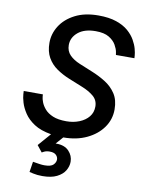

<svg xmlns="http://www.w3.org/2000/svg" viewBox="-106 -823 870 1156"><g transform="rotate(10 329.0 -244.5)"><path d="M235 261Q203 261 179 255.5Q155 250 155 250L165 186Q165 186 177 188Q189 190 205.5 192.5Q222 195 236 195Q276 195 290.5 180Q305 165 305 148Q305 132 292.5 120Q280 108 254 108Q233 108 219.5 115Q206 122 207 122L175 82L243 4Q178 -7 138.5 -33Q99 -59 77.5 -91.5Q56 -124 47 -154.5Q38 -185 37 -204.5Q36 -224 36 -224H153Q153 -224 154 -210.5Q155 -197 162.5 -177Q170 -157 187.5 -136.5Q205 -116 237 -102.5Q269 -89 320 -89Q363 -89 399 -103.5Q435 -118 456 -144Q477 -170 477 -206Q477 -245 448.5 -269Q420 -293 377 -310L293 -344Q251 -361 215.5 -385.5Q180 -410 159 -447Q138 -484 138 -537Q138 -592 168.5 -640.5Q199 -689 258 -719.5Q317 -750 401 -750Q466 -750 511 -734.5Q556 -719 584 -694.5Q612 -670 627.5 -642.5Q643 -615 649.5 -590.5Q656 -566 657 -550Q658 -534 658 -534H545Q545 -534 542 -552Q539 -570 525.5 -594Q512 -618 482.5 -636Q453 -654 401 -654Q332 -654 293.5 -622Q255 -590 255 -544Q255 -507 278.5 -483Q302 -459 341 -443L419 -411Q464 -393 504 -368Q544 -343 569 -305Q594 -267 594 -209Q594 -148 559 -98.5Q524 -49 462 -19.5Q400 10 319 10L280 54H285Q335 54 361.5 82Q388 110 388 147Q388 175 372.5 201Q357 227 323 244Q289 261 235 261Z"/></g></svg>

Font: Be Vietnam Pro Medium
Style: Italic
Weight: 500
Italic angle: -12°
Designer: Lam Bao, Tony Le, Vietanh Nguyen
Foundry: Yellow Type Foundry
Version: Version 1.002; ttfautohint (v1.8.3)